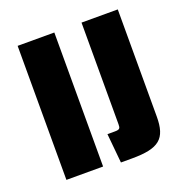

<svg xmlns="http://www.w3.org/2000/svg" viewBox="-117 -724 795 836"><g transform="rotate(-20 281.0 -305.5)"><path d="M224 0V-621H54V0ZM518 -621H350V-150C350 -131 347 -126 324 -126H290L303 10H354C480 10 518 -22 518 -125Z"/></g></svg>

Font: Passion One
Style: Regular
Weight: 400
Designer: Alejandro Lo Celso
Foundry: Fontstage
Version: Version 1.001